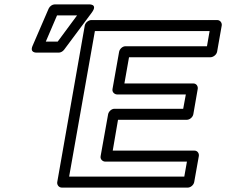

<svg xmlns="http://www.w3.org/2000/svg" viewBox="-20 -827 1027 872"><path d="M812 -333H500C485 -333 473 -319 471 -308L437 -118C434 -103 447 -93 458 -93H829L817 -25H294L411 -686H932L920 -617H550C535 -617 523 -603 521 -592L491 -423C488 -408 501 -398 512 -398H824ZM829 -283C840 -283 855 -293 858 -308L878 -423C880 -434 873 -448 858 -448H545L566 -567H936C947 -567 963 -577 966 -592L987 -711C989 -722 981 -736 966 -736H395C384 -736 368 -726 365 -711L240 0C238 11 246 25 261 25H833C844 25 859 15 862 0L883 -118C885 -129 878 -143 863 -143H492L516 -283ZM239 -757H330L242 -638H188ZM228 -807C218 -807 206 -799 201 -788L128 -619C114 -587 144 -588 147 -588H247C255 -588 265 -593 271 -601L397 -770C427 -811 382 -807 382 -807Z"/></svg>

Font: Asimov
Style: XWidOuIt
Weight: 500
Designer: Google
Version: Version 2.000980; 2014